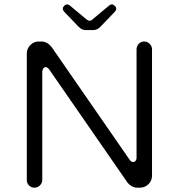

<svg xmlns="http://www.w3.org/2000/svg" viewBox="-20 -869 824 885"><path d="M374 -730.5H411.1Q427.7 -730.5 442.4 -745.1L509.8 -815.4Q515.6 -822.3 515.6 -827.1Q515.6 -832 514.2 -835.4Q512.7 -838.9 508.8 -841.8Q502.9 -848.6 495.6 -848.6Q488.3 -848.6 483.4 -843.8L407.2 -780.3Q400.4 -773.4 392.6 -773.4Q389.6 -773.4 385.7 -775.4L378.9 -779.3L301.8 -843.8Q296.9 -848.6 289.6 -848.6Q282.2 -848.6 275.9 -842.3Q269.5 -835.9 269.5 -829.1Q269.5 -822.3 275.4 -815.4L342.8 -745.1Q357.4 -730.5 374 -730.5ZM174.8 -39.1V-540L178.7 -552.7Q183.6 -559.6 190.4 -559.6Q198.2 -559.6 206.1 -549.8L568.4 -26.4Q576.2 -16.6 587.9 -10.3Q599.6 -3.9 613.3 -3.9H625Q647.5 -3.9 665 -20.5Q680.7 -37.1 680.7 -58.6V-641.6Q680.7 -656.2 669.9 -667Q659.2 -677.7 644.5 -677.7Q629.9 -677.7 619.6 -667Q609.4 -656.2 609.4 -641.6V-141.6Q609.4 -132.8 603.5 -126Q598.6 -122.1 593.8 -122.1Q587.9 -122.1 581.1 -127.9L578.1 -131.8L217.8 -652.3Q197.3 -677.7 170.9 -677.7H158.2Q135.7 -677.7 119.6 -661.1Q103.5 -644.5 103.5 -622.1V-39.1Q103.5 -24.4 113.8 -14.2Q124 -3.9 138.7 -3.9Q153.3 -3.9 164.1 -14.6Q174.8 -25.4 174.8 -39.1Z"/></svg>

Font: FakePearl
Style: ExtraLight
Weight: 300
Version: Version 1.2